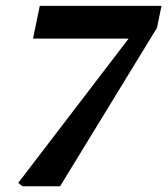

<svg xmlns="http://www.w3.org/2000/svg" viewBox="-20 -651 586 671"><path d="M58.1 0H190L528.6 -553.7L544.4 -630.5H119L95.4 -516.1H456.7V-551.6L43.9 -12.1L58.1 0Z"/></svg>

Font: Source Serif 4 Variable
Style: Italic
Weight: 400
Italic angle: -12°
Designer: Frank Grießhammer
Foundry: Adobe Systems Incorporated
Version: Version 4.004;hotconv 1.0.116;makeotfexe 2.5.65601